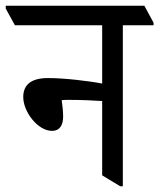

<svg xmlns="http://www.w3.org/2000/svg" viewBox="-57 -643 555 669"><path d="M124 -187C152 -187 163 -208 163 -237C163 -256 160 -279 158 -294C167 -295 174 -295 183 -295C227 -295 270 -293 299 -291V-32L362 6H371V-555H478V-564L446 -623H-37V-613L-5 -555H299V-352C250 -361 168 -371 110 -371C51 -371 24 -347 24 -305C24 -253 75 -187 124 -187Z"/></svg>

Font: Noto Serif Devanagari Condensed
Style: Regular
Weight: 400
Width: 3
Designer: Universal Thirst, Indian Type Foundry and the Monotype Design Team
Foundry: Monotype Imaging Inc.
Version: Version 2.004